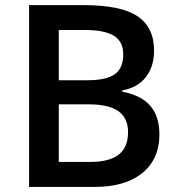

<svg xmlns="http://www.w3.org/2000/svg" viewBox="-20 -734 700 754"><path d="M94.2 0V-713.9H306.2Q454.1 -713.9 519 -670.9Q585 -627.4 585 -535.2Q585 -472.2 552.5 -430.9Q520 -389.6 460 -378.9V-374Q534.7 -359.9 570.3 -318.4Q606 -276.9 606 -205.1Q606 -109.4 538.6 -54.2Q471.7 0 352.1 0ZM210.9 -616.2V-418.9H323.2Q397.5 -418.9 430.7 -442.4Q463.9 -465.8 463.9 -521Q463.9 -570.8 427.5 -593.5Q391.1 -616.2 312 -616.2ZM329.1 -324.2H210.9V-98.1H335Q409.2 -98.1 446 -126.7Q482.9 -155.3 482.9 -214.8Q482.9 -270.5 444.8 -297.4Q406.7 -324.2 329.1 -324.2Z"/></svg>

Font: Open Sans
Style: SemiBold
Weight: 600
Foundry: Ascender Corporation
Version: Version 1.10